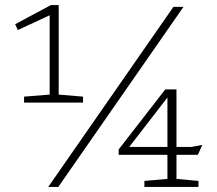

<svg xmlns="http://www.w3.org/2000/svg" viewBox="-20 -734 853 754"><path d="M175 -362.5V-674L50 -616L39.5 -639L180 -714H210.5V-362.5L306 -354.5V-331H74.5V-354.5ZM169.5 0 661 -707H700.5L209 0ZM629 -383H673V-157H732L774.5 -165L757 -126H673V-31.5L759.5 -23.5V0H547V-23.5L637.5 -31.5V-126H446V-147ZM637.5 -157V-351L487.5 -157Z"/></svg>

Font: Newsreader 6pt ExtraLight
Style: Regular
Weight: 275
Designer: Hugues Gentile
Foundry: Production Type
Version: Version 1.003; ttfautohint (v1.8.3)